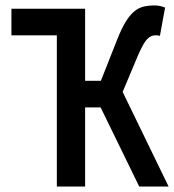

<svg xmlns="http://www.w3.org/2000/svg" viewBox="-20 -686 640 706"><path d="M189 0V-556H22V-654H293V-389H351L413 -546Q428 -583 442.5 -606.5Q457 -630 473 -643.5Q489 -657 507.5 -661.5Q526 -666 548 -666Q569 -666 587 -658L568 -554Q563 -556 558.5 -556Q554 -556 549 -556Q536 -556 522.5 -543.5Q509 -531 489 -486L431 -348L600 0H492L350 -291H293V0Z"/></svg>

Font: Source Code Pro Semibold
Style: Regular
Weight: 600
Monospace: yes
Designer: Paul D. Hunt, Teo Tuominen
Foundry: Adobe Systems Incorporated
Version: Version 2.030;PS 1.000;hotconv 16.6.51;makeotf.lib2.5.65220